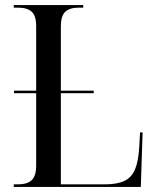

<svg xmlns="http://www.w3.org/2000/svg" viewBox="-20 -734 617 754"><path d="M34 0V-10H50Q87 -10 104.5 -26.5Q122 -43 122 -84V-368H35V-378H122V-632Q122 -672 104.5 -688Q87 -704 50 -704H34V-714H307V-704H290Q253 -704 236 -687.5Q219 -671 219 -631V-378H348V-368H219V-10H391Q440 -10 468.5 -23.5Q497 -37 510.5 -69.5Q524 -102 527 -159L530 -214H540L533 0Z"/></svg>

Font: Noto Serif Display SemiCondensed
Style: Regular
Weight: 400
Width: 4
Designer: Monotype Design Team
Foundry: Monotype Imaging Inc.
Version: Version 2.009